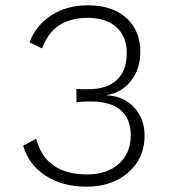

<svg xmlns="http://www.w3.org/2000/svg" viewBox="-20 -691 640 721"><path d="M304 10Q215 10 151 -31.5Q87 -73 67 -144L116 -170Q151 -36 307 -36Q382 -36 426.5 -76Q471 -116 471 -183Q471 -246 432.5 -278Q394 -310 322 -310Q290 -310 267 -307V-357Q280 -356 311 -356Q382 -356 419 -391Q456 -426 456 -492Q456 -554 417 -589Q378 -624 309 -624Q179 -624 138 -509L91 -532Q114 -595 172 -633Q230 -671 310 -671Q403 -671 455 -623Q507 -575 507 -497Q507 -432 472 -387.5Q437 -343 381 -334V-333Q445 -330 484 -287.5Q523 -245 523 -182Q523 -97 462 -43.5Q401 10 304 10Z"/></svg>

Font: Elaine Sans Light
Style: Regular
Weight: 300
Designer: Wei Huang
Foundry: Wei Huang
Version: Version 2.001;December 24, 2019;FontCreator 12.0.0.2547 64-b